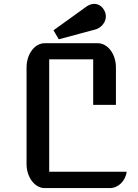

<svg xmlns="http://www.w3.org/2000/svg" viewBox="-20 -961 707 981"><path d="M115.7 -123C115.7 -55.2 157.7 0 208 0H541.5C584.5 0 622.1 -37.6 627 -83.5H231.4V-657.7H456.1V-425.3H572.3V-616.2C572.3 -685.5 530.3 -740.2 479.5 -740.2H208C157.7 -740.2 115.7 -685.5 115.7 -616.2ZM280.3 -760.3 466.3 -810.1C505.4 -820.3 533.2 -863.3 515.1 -903.3C497.6 -941.9 457.5 -953.1 420.9 -926.8L253.4 -806.2Z"/></svg>

Font: Atomic Age
Style: Regular
Weight: 400
Designer: James Grieshaber
Foundry: James Grieshaber
Version: Version 1.002